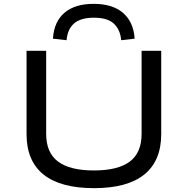

<svg xmlns="http://www.w3.org/2000/svg" viewBox="-20 -969 977 998"><path d="M469 9Q294 9 206 -62Q118 -133 118 -272V-705H220V-273Q220 -175 282 -129Q344 -83 468 -83Q593 -83 654.5 -129Q716 -175 716 -273V-705H818V-272Q818 -133 730 -62Q642 9 469 9ZM326 -760 255 -768Q261 -857 315.5 -903Q370 -949 467 -949Q565 -949 619.5 -902Q674 -855 680 -768L610 -760Q605 -815 572 -846Q539 -877 468 -877Q400 -877 365.5 -847.5Q331 -818 326 -760Z"/></svg>

Font: Nunito Sans 7pt Expanded
Style: Regular
Weight: 400
Width: 7
Designer: Vernon Adams
Foundry: Vernon Adams
Version: Version 3.101;gftools[0.9.27]